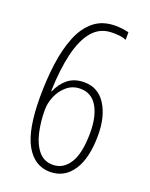

<svg xmlns="http://www.w3.org/2000/svg" viewBox="-139 -798 689 882"><g transform="rotate(20 205.5 -357.0)"><path d="M216 10Q141 10 98.5 -63.5Q56 -137 56 -297Q56 -385 66.5 -462Q77 -539 101 -598Q125 -657 166.5 -690.5Q208 -724 271 -724Q289 -724 306.5 -721.5Q324 -719 336 -716V-679Q323 -685 306.5 -687Q290 -689 268 -689Q209 -689 172 -646Q135 -603 116.5 -524.5Q98 -446 95 -341H98Q116 -383 147 -407Q178 -431 225 -431Q293 -431 330 -373Q367 -315 367 -224Q367 -111 326.5 -50.5Q286 10 216 10ZM217 -25Q268 -25 298.5 -73.5Q329 -122 329 -223Q329 -302 301 -349.5Q273 -397 218 -397Q180 -397 152.5 -373.5Q125 -350 111 -316.5Q97 -283 97 -251Q97 -191 109 -139.5Q121 -88 147.5 -56.5Q174 -25 217 -25Z"/></g></svg>

Font: Noto Sans Gurmukhi ExtraCondensed ExtraLight
Style: Regular
Weight: 200
Width: 2
Designer: Jelle Bosma - Monotype Design Team
Foundry: Monotype Imaging Inc.
Version: Version 2.004; ttfautohint (v1.8.4.7-5d5b)